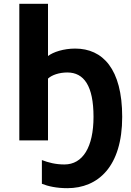

<svg xmlns="http://www.w3.org/2000/svg" viewBox="-20 -734 686 1004"><path d="M332 250C493 250 619 137 619 -123C619 -374 517 -480 373 -480C313 -480 258 -462 231 -441V-714H81V0H231V-323C251 -342 290 -355 332 -355C419 -355 469 -285 469 -123C469 35 413 126 317 126C270 126 233 116 199 103V227C231 240 276 250 332 250Z"/></svg>

Font: Noto Sans Display
Style: Bold
Weight: 700
Designer: Monotype Design Team
Foundry: Monotype Imaging Inc.
Version: Version 1.900